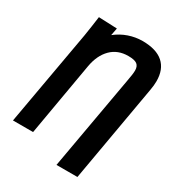

<svg xmlns="http://www.w3.org/2000/svg" viewBox="-206 -876 1015 1112"><g transform="rotate(30 301.0 -320.5)"><path d="M130 -748.5 253 -743.5 243.5 -694Q282 -724.5 327 -740Q372 -755.5 418.5 -755.5Q511 -755.5 557.8 -714Q604.5 -672.5 604.5 -593.5Q604.5 -566 598.5 -533.5L485 115.5H345L456 -510.5Q460 -532 463 -552Q466 -572 466 -585Q466 -613.5 449.5 -626.2Q433 -639 390.5 -639Q320.5 -639 276 -594.5Q231.5 -550 217.5 -471.5L132.5 18.5H-2L110.5 -615.5Q121 -680.5 130 -748.5Z"/></g></svg>

Font: JuliaMono ExtraBold
Style: Italic
Weight: 800
Italic angle: -9°
Monospace: yes
Designer: cormullion
Foundry: corm
Version: Version 0.057; ttfautohint (v1.8.4)